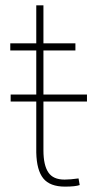

<svg xmlns="http://www.w3.org/2000/svg" viewBox="-20 -691 356 721"><path d="M116.2 -670.9C116.2 -670.9 116.2 -528.3 116.2 -528.3C116.2 -528.3 18.6 -528.3 18.6 -528.3C18.6 -528.3 18.6 -501.5 18.6 -501.5C18.6 -501.5 116.2 -501.5 116.2 -501.5C116.2 -501.5 116.2 -335.9 116.2 -335.9C116.2 -335.9 20 -335.9 20 -335.9C20 -335.9 20 -309.6 20 -309.6C20 -309.6 116.2 -309.6 116.2 -309.6C116.2 -309.6 116.2 -118.2 116.2 -118.2C116.2 -118.2 116.2 -118.2 116.2 -118.2C117.2 -73.7 126 -41.5 142.6 -21C159.2 -0.5 186.5 9.8 224.1 9.8C224.1 9.8 224.1 9.8 224.1 9.8C250 9.8 268.6 7.8 279.3 3.9C279.3 3.9 274.9 -21 274.9 -21C274.9 -21 274.9 -21 274.9 -21C254.4 -18.1 236.8 -16.6 222.7 -16.6C222.7 -16.6 222.7 -16.6 222.7 -16.6C193.8 -16.6 173.8 -25.4 161.6 -43.5C149.4 -61.5 143.1 -88.9 143.1 -126.5C143.1 -126.5 143.1 -309.6 143.1 -309.6C143.1 -309.6 306.6 -309.6 306.6 -309.6C306.6 -309.6 306.6 -335.9 306.6 -335.9C306.6 -335.9 143.1 -335.9 143.1 -335.9C143.1 -335.9 143.1 -501.5 143.1 -501.5C143.1 -501.5 263.2 -501.5 263.2 -501.5C263.2 -501.5 263.2 -528.3 263.2 -528.3C263.2 -528.3 143.1 -528.3 143.1 -528.3C143.1 -528.3 143.1 -670.9 143.1 -670.9C143.1 -670.9 116.2 -670.9 116.2 -670.9Z"/></svg>

Font: WOX
Style: Regular
Weight: 500
Designer: Google
Foundry: ""
Version: ""